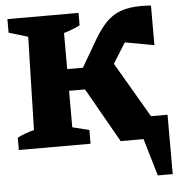

<svg xmlns="http://www.w3.org/2000/svg" viewBox="-57 -718 902 960"><g transform="rotate(-5 393.5 -238.5)"><path d="M15 0V-62Q55 -82 99 -93L111 -560L15 -589V-657H372V-595Q336 -576 291 -563V-382H370L451 -521Q479 -568 509.5 -600Q540 -632 582 -648Q624 -664 686 -664Q710 -664 736 -662V-463L590 -490Q583 -479 574 -465L526 -388L688 -111H771V187H696L641 0H526L371 -273H291V-90L375 -69V0Z"/></g></svg>

Font: Piazzolla SC ExtraBold
Style: Regular
Weight: 800
Designer: Juan Pablo del Peral
Foundry: Huerta Tipografica
Version: Version 1.330